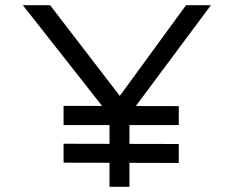

<svg xmlns="http://www.w3.org/2000/svg" viewBox="-20 -720 901 740"><path d="M402 0V-316L415 -259L68 -700H173L452 -337H432L697 -700H793L469 -265L479 -324V0ZM225 -93V-166L669 -165V-92ZM225 -238V-312L669 -311V-238Z"/></svg>

Font: Lexend Peta Light
Style: Regular
Weight: 300
Version: Version 1.007